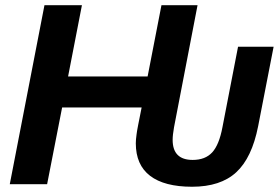

<svg xmlns="http://www.w3.org/2000/svg" viewBox="-20 -708 1075 738"><path d="M643.6 -170.4Q643.6 -93.3 720.7 -93.3Q769 -93.3 795.7 -122.3Q822.3 -151.4 835 -218.8L895 -528.3H1031.7L972.2 -222.7Q948.2 -101.1 887.9 -45.7Q827.6 9.8 718.3 9.8Q611.8 9.8 556.9 -32.2Q502 -74.2 502 -157.2Q502 -170.9 504.9 -191.4Q505.9 -201.2 511 -227.3Q516.1 -253.4 524.4 -294.9H218.8L161.1 0H17.6L150.9 -688H294.9L241.7 -414.1H547.4L600.6 -688H739.3L648.9 -218.8Q643.6 -189 643.6 -170.4Z"/></svg>

Font: Arimo
Style: Italic
Weight: 400
Italic angle: -12°
Designer: Steve Matteson
Foundry: Monotype Imaging Inc.
Version: Version 1.33